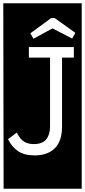

<svg xmlns="http://www.w3.org/2000/svg" viewBox="-32 -937 518 1170"><path d="M418 -586V-650H144V-586H273V-166Q273 -117 250 -88Q227 -59 173 -59Q140 -59 115.5 -73.5Q91 -88 70 -129L17 -89Q38 -44 76.5 -17Q115 10 179 10Q258 10 302 -33.5Q346 -77 346 -166V-586ZM-12 -917H466V213H-10ZM427 -737 301 -827H280L153 -734L172 -701L288 -764L408 -702Z"/></svg>

Font: Zilla Slab Regular Highlight
Style: Regular
Weight: 410
Designer: Typotheque Type Foundry
Foundry: Typotheque type foundry
Version: Version 1.0; 2017